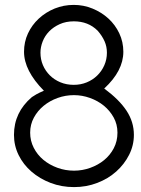

<svg xmlns="http://www.w3.org/2000/svg" viewBox="-20 -761 577 783"><path d="M378 -636Q340 -674 281 -674Q249 -674 223.5 -662.5Q198 -651 180.5 -633Q163 -615 154 -592Q145 -569 145 -546Q145 -519 155 -495.5Q165 -472 183 -454Q201 -436 226 -425.5Q251 -415 281 -415Q309 -415 333.5 -425Q358 -435 376.5 -453Q395 -471 405.5 -495Q416 -519 416 -546Q416 -571 406.5 -592.5Q397 -614 379 -635ZM281 -373Q247 -373 215 -361.5Q183 -350 158 -329.5Q133 -309 118 -281Q103 -253 103 -220Q103 -187 117.5 -158.5Q132 -130 156.5 -109.5Q181 -89 213.5 -77Q246 -65 282 -65Q316 -65 348 -76.5Q380 -88 404.5 -108Q429 -128 444 -156.5Q459 -185 459 -220Q459 -254 443.5 -282Q428 -310 403.5 -330Q379 -350 347 -361.5Q315 -373 282 -373ZM281 -741Q321 -741 357.5 -726Q394 -711 422 -685.5Q450 -660 466.5 -625Q483 -590 483 -550Q483 -472 405 -400Q466 -355 496 -309.5Q526 -264 526 -211Q526 -168 506.5 -129.5Q487 -91 454 -61.5Q421 -32 376.5 -15Q332 2 282 2Q231 2 186.5 -15Q142 -32 108.5 -61Q75 -90 56 -128.5Q37 -167 37 -211Q37 -303 110 -365Q117 -370 128.5 -376.5Q140 -383 159 -391Q78 -473 78 -550Q78 -590 94 -624.5Q110 -659 138 -685Q166 -711 202.5 -726Q239 -741 281 -741Z"/></svg>

Font: Fundamental  Brigade Scvhlank
Style: Regular
Weight: 100
Designer: Peter Wiegel, original typeface by Arno Drescher 1935
Foundry: Peter Wiegel
Version: Version 0.000 2012 initial release